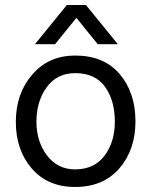

<svg xmlns="http://www.w3.org/2000/svg" viewBox="-20 -735 602 764"><path d="M519 -252Q519 -139 455 -65Q391 9 279 9Q170 9 106.5 -64.5Q43 -138 43 -250Q43 -363 108.5 -438.5Q174 -514 279 -514Q394 -514 456.5 -440Q519 -366 519 -252ZM125 -251Q125 -172 167 -116.5Q209 -61 279 -61Q355 -61 396 -115.5Q437 -170 437 -251Q437 -335 398 -389.5Q359 -444 279 -444Q207 -444 166 -388Q125 -332 125 -251ZM199 -559H119L246 -715H322L449 -559H369L284 -664Z"/></svg>

Font: Hind Vadodara
Style: Regular
Weight: 400
Designer: Hitesh Malaviya
Foundry: Indian Type Foundry
Version: Version 1.001;PS 1.0;hotconv 1.0.86;makeotf.lib2.5.63406; tt